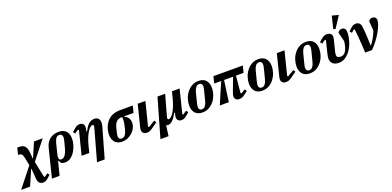

<svg xmlns="http://www.w3.org/2000/svg" viewBox="-108 -1993 6911 3385"><g transform="rotate(-20 3347.5 -301.0)"><path d="M169 -159 137 -318Q128 -363 109 -380Q90 -397 60 -397H44L75 -524H105Q140 -524 167 -516Q194 -508 212.5 -489.5Q231 -471 242 -439.5Q253 -408 257 -360L266 -251H272L389 -524H553L280 -180L318 8Q324 38 330.5 68Q337 98 343 122L357 128L418 84L447 120L388 173Q364 194 341.5 203Q319 212 295 212Q253 212 228 187Q203 162 198 108L183 -88H177L52 200H-116Z M596 -337Q607 -380 629 -417Q651 -454 683 -480Q715 -506 757 -521Q799 -536 849 -536Q944 -536 990.5 -485Q1037 -434 1037 -340Q1037 -290 1019.5 -228.5Q1002 -167 969.5 -113.5Q937 -60 889.5 -24Q842 12 782 12Q738 12 714.5 -5Q691 -22 682 -55H670L606 200H462ZM736 -63Q755 -63 772 -71.5Q789 -80 804.5 -99Q820 -118 834 -148.5Q848 -179 860 -223Q873 -270 881.5 -303Q890 -336 895 -358Q900 -380 902 -394Q904 -408 904 -417Q904 -443 890.5 -461.5Q877 -480 846 -480Q807 -480 784 -450Q761 -420 745 -357L698 -168Q687 -121 694 -92Q701 -63 736 -63Z M1203 -442 1188 -454 1120 -407 1091 -445 1152 -496Q1179 -519 1200 -527.5Q1221 -536 1247 -536Q1286 -536 1308.5 -514.5Q1331 -493 1331 -457Q1331 -442 1328 -426.5Q1325 -411 1322 -399L1316 -375L1328 -371Q1347 -405 1366 -435.5Q1385 -466 1407.5 -488Q1430 -510 1457.5 -523Q1485 -536 1520 -536Q1574 -536 1598 -507.5Q1622 -479 1622 -431Q1622 -413 1618.5 -393Q1615 -373 1609 -351L1452 200H1308L1474 -397Q1477 -409 1477 -418Q1477 -444 1454 -444Q1433 -444 1408 -421Q1383 -398 1357.5 -356Q1332 -314 1309 -256Q1286 -198 1268 -128L1236 0H1092Z M2040 -397 2038 -386Q2080 -369 2104.5 -332.5Q2129 -296 2129 -248Q2129 -194 2105 -146.5Q2081 -99 2042.5 -64Q2004 -29 1955 -8.5Q1906 12 1856 12Q1765 12 1718.5 -40.5Q1672 -93 1672 -182Q1672 -218 1679 -254Q1686 -290 1699.5 -323.5Q1713 -357 1731.5 -386.5Q1750 -416 1774 -440Q1815 -481 1872.5 -502.5Q1930 -524 2008 -524H2243L2211 -397ZM1863 -44Q1902 -44 1928 -78Q1954 -112 1971 -178Q1987 -242 1993.5 -280.5Q2000 -319 2000 -345Q2000 -360 1999 -372.5Q1998 -385 1996 -397H1977Q1926 -397 1889.5 -362Q1853 -327 1833 -244Q1820 -193 1812.5 -159.5Q1805 -126 1805 -107Q1805 -81 1818.5 -62.5Q1832 -44 1863 -44Z M2531 -104 2417 -24Q2387 -3 2364.5 4.5Q2342 12 2315 12Q2270 12 2248 -12Q2226 -36 2226 -69Q2226 -83 2229 -98Q2232 -113 2235 -125L2335 -524H2479L2368 -82L2381 -69L2506 -144Z M2706 -524H2850L2739 -127Q2736 -115 2736 -106Q2736 -80 2759 -80Q2780 -80 2805 -103Q2830 -126 2855.5 -168Q2881 -210 2904 -268Q2927 -326 2945 -396L2977 -524H3121L3011 -82L3026 -70L3093 -117L3122 -79L3061 -28Q3034 -5 3013 3.5Q2992 12 2966 12Q2927 12 2904.5 -9.5Q2882 -31 2882 -67Q2882 -82 2885 -97.5Q2888 -113 2891 -125L2897 -149L2885 -153Q2846 -78 2802.5 -33Q2759 12 2711 12Q2694 12 2683 5H2676L2650 200H2498Z M3367 -44Q3406 -44 3430.5 -76Q3455 -108 3468 -160Q3486 -230 3498 -275.5Q3510 -321 3516.5 -349.5Q3523 -378 3525.5 -393Q3528 -408 3528 -417Q3528 -443 3514.5 -461.5Q3501 -480 3470 -480Q3431 -480 3406.5 -448Q3382 -416 3369 -364Q3351 -294 3339 -248.5Q3327 -203 3320.5 -174.5Q3314 -146 3311.5 -131Q3309 -116 3309 -107Q3309 -81 3322.5 -62.5Q3336 -44 3367 -44ZM3360 12Q3269 12 3222.5 -40.5Q3176 -93 3176 -184Q3176 -242 3196 -304.5Q3216 -367 3254.5 -418.5Q3293 -470 3349 -503Q3405 -536 3477 -536Q3568 -536 3614.5 -483.5Q3661 -431 3661 -340Q3661 -281 3641 -219Q3621 -157 3582.5 -105.5Q3544 -54 3488 -21Q3432 12 3360 12Z M3855 -397H3724L3756 -524H4307L4275 -397H4132L4103 -82L4116 -69L4194 -117L4219 -77L4151 -26Q4123 -5 4099.5 3.5Q4076 12 4050 12Q4009 12 3986.5 -9.5Q3964 -31 3964 -67Q3964 -82 3968 -99Q3972 -116 3984 -148L4078 -397H3909L3854 0H3684Z M4489 -44Q4528 -44 4552.5 -76Q4577 -108 4590 -160Q4608 -230 4620 -275.5Q4632 -321 4638.5 -349.5Q4645 -378 4647.5 -393Q4650 -408 4650 -417Q4650 -443 4636.5 -461.5Q4623 -480 4592 -480Q4553 -480 4528.5 -448Q4504 -416 4491 -364Q4473 -294 4461 -248.5Q4449 -203 4442.5 -174.5Q4436 -146 4433.5 -131Q4431 -116 4431 -107Q4431 -81 4444.5 -62.5Q4458 -44 4489 -44ZM4482 12Q4391 12 4344.5 -40.5Q4298 -93 4298 -184Q4298 -242 4318 -304.5Q4338 -367 4376.5 -418.5Q4415 -470 4471 -503Q4527 -536 4599 -536Q4690 -536 4736.5 -483.5Q4783 -431 4783 -340Q4783 -281 4763 -219Q4743 -157 4704.5 -105.5Q4666 -54 4610 -21Q4554 12 4482 12Z M5141 -104 5027 -24Q4997 -3 4974.5 4.5Q4952 12 4925 12Q4880 12 4858 -12Q4836 -36 4836 -69Q4836 -83 4839 -98Q4842 -113 4845 -125L4945 -524H5089L4978 -82L4991 -69L5116 -144Z M5381 -44Q5420 -44 5444.5 -76Q5469 -108 5482 -160Q5500 -230 5512 -275.5Q5524 -321 5530.5 -349.5Q5537 -378 5539.5 -393Q5542 -408 5542 -417Q5542 -443 5528.5 -461.5Q5515 -480 5484 -480Q5445 -480 5420.5 -448Q5396 -416 5383 -364Q5365 -294 5353 -248.5Q5341 -203 5334.5 -174.5Q5328 -146 5325.5 -131Q5323 -116 5323 -107Q5323 -81 5336.5 -62.5Q5350 -44 5381 -44ZM5374 12Q5283 12 5236.5 -40.5Q5190 -93 5190 -184Q5190 -242 5210 -304.5Q5230 -367 5268.5 -418.5Q5307 -470 5363 -503Q5419 -536 5491 -536Q5582 -536 5628.5 -483.5Q5675 -431 5675 -340Q5675 -281 5655 -219Q5635 -157 5596.5 -105.5Q5558 -54 5502 -21Q5446 12 5374 12Z M5725 -445 5786 -496Q5812 -517 5835 -526.5Q5858 -536 5885 -536Q5930 -536 5954.5 -514.5Q5979 -493 5979 -457Q5979 -443 5976 -427Q5973 -411 5970 -399L5921 -203Q5915 -177 5913 -162.5Q5911 -148 5911 -136Q5911 -80 5982 -80Q6006 -80 6024.5 -87Q6043 -94 6061 -112Q6087 -138 6106 -191.5Q6125 -245 6133 -314L6090 -486Q6099 -509 6119 -522.5Q6139 -536 6166 -536Q6198 -536 6219 -515Q6240 -494 6240 -443Q6240 -398 6230.5 -347Q6221 -296 6203 -246.5Q6185 -197 6159.5 -152.5Q6134 -108 6101 -75Q6076 -50 6053.5 -33.5Q6031 -17 6008.5 -7Q5986 3 5964 7.5Q5942 12 5919 12Q5846 12 5806 -23Q5766 -58 5766 -120Q5766 -129 5766.5 -138.5Q5767 -148 5769.5 -160.5Q5772 -173 5775.5 -190.5Q5779 -208 5785 -233L5837 -442L5822 -454L5754 -407ZM6081 -814 6203 -782 6063 -569 6025 -580Z M6412 0Q6410 -60 6406 -122Q6402 -184 6397.5 -242.5Q6393 -301 6388 -353.5Q6383 -406 6378 -447L6366 -453L6312 -408L6280 -443L6328 -489Q6354 -514 6377 -525Q6400 -536 6427 -536Q6469 -536 6493.5 -512.5Q6518 -489 6524 -438Q6528 -406 6531.5 -365.5Q6535 -325 6537.5 -278.5Q6540 -232 6542 -182Q6544 -132 6545 -83H6550Q6569 -105 6588.5 -135Q6608 -165 6626 -197.5Q6644 -230 6658.5 -261Q6673 -292 6681 -318L6667 -495Q6692 -536 6738 -536Q6768 -536 6789.5 -517.5Q6811 -499 6811 -463Q6811 -428 6791.5 -374.5Q6772 -321 6737 -258.5Q6702 -196 6651.5 -128.5Q6601 -61 6540 0Z"/></g></svg>

Font: IBM Plex Serif
Style: Bold Italic
Weight: 700
Italic angle: -14°
Designer: Mike Abbink, Paul van der Laan, Pieter van Rosmalen
Foundry: Bold Monday
Version: Version 3.001